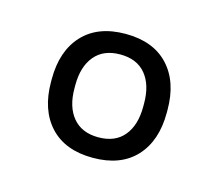

<svg xmlns="http://www.w3.org/2000/svg" viewBox="-51 -712 428 375"><g transform="rotate(15 162.5 -525.0)"><path d="M162.5 -399.5Q106.5 -399.5 76 -432.2Q45.5 -465 45.5 -522V-527.5Q45.5 -584.5 76 -617.2Q106.5 -650 162.5 -650Q218.5 -650 249 -617.2Q279.5 -584.5 279.5 -527.5V-522Q279.5 -465 249 -432.2Q218.5 -399.5 162.5 -399.5ZM162.5 -441Q196.5 -441 214.2 -462.5Q232 -484 232 -521.5V-528Q232 -565.5 214.2 -587Q196.5 -608.5 162.5 -608.5Q129 -608.5 111 -587Q93 -565.5 93 -528V-521.5Q93 -484 111 -462.5Q129 -441 162.5 -441Z"/></g></svg>

Font: Anek Odia Medium Light
Style: Regular
Weight: 300
Version: Version 1.003